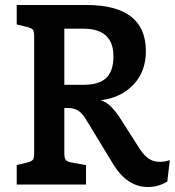

<svg xmlns="http://www.w3.org/2000/svg" viewBox="-20 -740 701 770"><path d="M661 -98 651 -12Q615 10 573 10Q491 10 435 -80L328 -256Q311 -285 294 -296Q277 -307 251 -307H238V-126Q238 -106 244 -98.5Q250 -91 268 -88L325 -78V0H47V-78L88 -88Q107 -93 112 -99.5Q117 -106 117 -126V-594Q117 -614 112 -620.5Q107 -627 88 -632L47 -642V-720H326Q565 -720 565 -535Q565 -453 515 -400.5Q465 -348 384 -338Q406 -331 424.5 -313Q443 -295 463 -264L541 -142Q559 -115 577.5 -103Q596 -91 621 -91Q642 -91 661 -98ZM435 -514Q435 -625 314 -625H238V-400H318Q377 -400 406 -427.5Q435 -455 435 -514Z"/></svg>

Font: Enriqueta SemiBold
Style: Regular
Weight: 600
Designer: Viviana Monsalve, Gustavo Ibarra
Foundry: 72Puntos
Version: Version 2.000